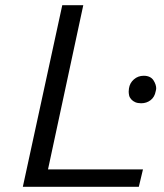

<svg xmlns="http://www.w3.org/2000/svg" viewBox="-20 -720 632 740"><path d="M68 0 220 -700H301L165 -67H531L515 0ZM524 -322Q511 -322 501.5 -326Q492 -330 485.5 -337.5Q479 -345 477.5 -353Q476 -361 476 -367Q476 -373 477 -379Q480 -400 496 -414Q512 -428 534 -428Q547 -428 556.5 -423.5Q566 -419 571.5 -410.5Q577 -402 579.5 -394Q582 -386 582 -380Q582 -375 580 -368Q576 -346 560.5 -334Q545 -322 524 -322Z"/></svg>

Font: Isabella Sans
Style: Italic
Weight: 400
Italic angle: -12°
Designer: Christian Thalmann (Catharsis Fonts), Cristiano Sobral
Foundry: The Isabella Sans Project Authors
Version: Version 2.026; ttfautohint (v1.8.4.7-5d5b-dirty)